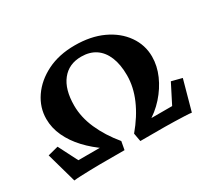

<svg xmlns="http://www.w3.org/2000/svg" viewBox="-120 -771 1046 966"><g transform="rotate(-30 402.5 -288.0)"><path d="M61.5 5.9 12.7 -168 73.2 -183.6 129.9 -72.3H298.8L275.4 -57.6Q221.7 -93.8 180.7 -137.7Q139.6 -181.6 116.7 -231Q93.8 -280.3 93.8 -332Q93.8 -398.4 132.8 -455.6Q171.9 -512.7 241.2 -547.4Q310.5 -582 402.3 -582Q495.1 -582 564.5 -549.8Q633.8 -517.6 672.9 -461.9Q711.9 -406.2 711.9 -338.9Q711.9 -285.2 688.5 -231.9Q665 -178.7 624.5 -133.3Q584 -87.9 530.3 -57.6L506.8 -72.3H674.8L731.4 -183.6L792 -168L744.1 5.9Q730.5 3.9 704.1 2.9Q677.7 2 647.5 1Q617.2 0 590.8 0H448.2L439.5 -47.9Q496.1 -115.2 525.9 -184.1Q555.7 -252.9 555.7 -320.3Q555.7 -382.8 537.6 -426.8Q519.5 -470.7 485.4 -493.7Q451.2 -516.6 402.3 -516.6Q330.1 -516.6 289.6 -465.3Q249 -414.1 249 -320.3Q249 -252.9 279.3 -184.1Q309.6 -115.2 365.2 -47.9L356.4 0H213.9Q188.5 0 157.7 1Q127 2 101.1 2.9Q75.2 3.9 61.5 5.9Z"/></g></svg>

Font: Crimson Pro
Style: Bold
Weight: 700
Designer: Jacques Le Bailly
Foundry: Baron von Fonthausen
Version: Version 1.003